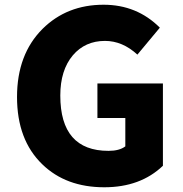

<svg xmlns="http://www.w3.org/2000/svg" viewBox="-20 -778 773 812"><path d="M159 -83Q52 -186 52 -368Q52 -548 160 -656Q263 -758 418 -758Q559 -758 656 -661L561 -547Q498 -605 424 -605Q340 -605 288 -544Q235 -481 235 -374Q235 -140 439 -140Q485 -140 510 -159V-279H392V-425H669V-77Q574 14 421 14Q259 14 159 -83Z"/></svg>

Font: KaiGen Gothic KR Heavy
Style: Heavy
Weight: 900
Designer: Ryoko NISHIZUKA  (kana & ideographs); Paul D. Hunt (Latin, Greek & Cyrillic); Wenlong ZHANG  (bopomofo); Sandoll Communi
Foundry: Adobe Systems Incorporated
Version: Version 1.002 March 28, 2018